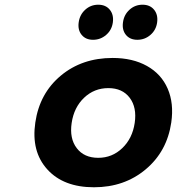

<svg xmlns="http://www.w3.org/2000/svg" viewBox="-20 -789 751 815"><path d="M129.9 -269Q147.9 -392.6 238 -467.8Q328.1 -543 458 -543Q543 -543 603.8 -509Q664.6 -475.1 691.7 -412.8Q718.8 -350.6 707 -269Q689 -146 598.4 -70.1Q507.8 5.9 378.9 5.9Q249.5 5.9 180.7 -70.1Q111.8 -146 129.9 -269ZM397 -119.1Q456.1 -119.1 499 -160.2Q542 -201.2 551.8 -267.1Q561.5 -333 530.5 -374Q499.5 -415 439.9 -415Q379.9 -415 336.9 -374Q293.9 -333 284.2 -267.1Q274.4 -201.2 305.7 -160.2Q336.9 -119.1 397 -119.1ZM314 -693.8Q318.4 -726.6 341.8 -747.8Q365.2 -769 397 -769Q428.7 -769 446 -747.8Q463.4 -726.6 459 -693.8Q454.6 -661.6 430.7 -640.9Q406.7 -620.1 375 -620.1Q343.8 -620.1 326.7 -640.9Q309.6 -661.6 314 -693.8ZM502 -693.8Q506.3 -726.6 529.8 -747.8Q553.2 -769 585 -769Q616.7 -769 634 -747.8Q651.4 -726.6 647 -693.8Q642.6 -661.6 618.7 -640.9Q594.7 -620.1 563 -620.1Q531.7 -620.1 514.6 -640.9Q497.6 -661.6 502 -693.8Z"/></svg>

Font: Trueno SemiBold
Style: Italic
Weight: 600
Designer: Julieta Ulanovsky
Foundry: Julieta Ulanovsky
Version: Version 3.001b | FøM Fix